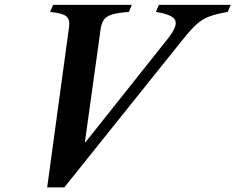

<svg xmlns="http://www.w3.org/2000/svg" viewBox="-20 -782 996 812"><path d="M179.5 10.5 272 -667Q276.5 -699.5 260.5 -713Q244.5 -726.5 192 -731.5L204.5 -761.5H537.5L525 -731.5Q480.5 -728.5 455.8 -721.2Q431 -714 420 -699.2Q409 -684.5 405.5 -658.5L339 -180.5H341.5L691 -620Q732 -672 721 -696.2Q710 -720.5 639.5 -731.5L652 -761.5H956L943 -731.5Q895.5 -723.5 865.8 -712.5Q836 -701.5 812 -679.8Q788 -658 756 -618.5L252 10.5Z"/></svg>

Font: Libre Caslon Text SemiBold Italic
Style: Regular
Weight: 600
Italic angle: -22.583°
Designer: Pablo Impallari, Rodrigo Fuenzalida, Katja Schimmel
Foundry: Pablo Impallari, Rodrigo Fuenzalida
Version: Version 2.000